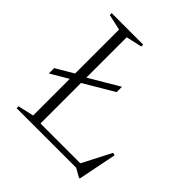

<svg xmlns="http://www.w3.org/2000/svg" viewBox="-190 -807 964 964"><g transform="rotate(45 292.0 -325.0)"><path d="M150.5 -300 44.5 -237.5V-275.5L150.5 -338L175.5 -346L351.5 -450V-412L175.5 -308ZM527.5 25.5H521.5L476 0H149.5V-30.5H511.5L468.5 -17L554.5 -184L568.5 -180.5ZM192.5 -642.5V0H53.5V-13.5L138 -32.5V-642.5L53.5 -661.5V-675H277V-661.5Z"/></g></svg>

Font: Newsreader 24pt Light
Style: Regular
Weight: 300
Designer: Hugues Gentile
Foundry: Production Type
Version: Version 1.003